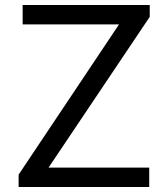

<svg xmlns="http://www.w3.org/2000/svg" viewBox="-20 -743 668 763"><path d="M54 0H573V-77H173L575 -676V-723H70V-646H453L54 -49Z"/></svg>

Font: United Sans
Style: Regular
Weight: 400
Designer: Pablo Impallari, Rodrigo Fuenzalida (Modified by Dan O. Williams)
Version: Version 1.000;PS 001.000;hotconv 1.0.88;makeotf.lib2.5.64775